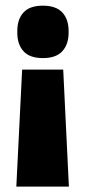

<svg xmlns="http://www.w3.org/2000/svg" viewBox="-20 -528 308 694"><path d="M208.5 -276.5 229 146.5H39L60 -276.5ZM135 -507.5Q182.5 -507.5 205.2 -483Q228 -458.5 228 -415.5V-410Q228 -367.5 205.2 -342.8Q182.5 -318 135 -318Q87.5 -318 65 -342.8Q42.5 -367.5 42.5 -410V-415.5Q42.5 -458.5 65 -483Q87.5 -507.5 135 -507.5Z"/></svg>

Font: Anek Bangla Medium ExtraBold
Style: Regular
Weight: 800
Version: Version 1.003